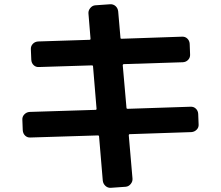

<svg xmlns="http://www.w3.org/2000/svg" viewBox="-20 -811 1040 902"><path d="M123 -165Q108.4 -164.1 98.1 -173.8Q87.9 -183.6 86.9 -199.2L85 -248Q84 -262.7 94.2 -273.4Q104.5 -284.2 119.1 -285.2L428.7 -294.9Q433.6 -294.9 433.6 -299.8L417 -500Q417 -503.9 411.1 -503.9L163.1 -496.1Q148.4 -495.1 138.2 -504.9Q127.9 -514.6 127 -530.3L125 -579.1Q124 -593.8 133.8 -604.5Q143.6 -615.2 159.2 -616.2L401.4 -624Q405.3 -624 405.3 -628.9L395.5 -748Q394.5 -761.7 404.3 -773.4Q414.1 -785.2 427.7 -786.1L497.1 -791Q511.7 -792 522.5 -782.7Q533.2 -773.4 535.2 -757.8L545.9 -633.8Q545.9 -628.9 550.8 -628.9L835 -638.7Q849.6 -639.6 859.9 -629.9Q870.1 -620.1 871.1 -605.5L873 -555.7Q874 -541 864.3 -530.3Q854.5 -519.5 838.9 -518.6L562.5 -509.8Q557.6 -509.8 556.6 -504.9L574.2 -304.7Q574.2 -299.8 580.1 -299.8L875 -309.6Q889.6 -310.5 899.9 -300.8Q910.2 -291 911.1 -276.4L913.1 -226.6Q914.1 -211.9 903.8 -201.7Q893.6 -191.4 878.9 -190.4L589.8 -180.7Q585 -180.7 585 -174.8L602.5 28.3Q603.5 42 593.8 53.7Q584 65.4 570.3 66.4L501 71.3Q486.3 72.3 475.6 62.5Q464.8 52.7 462.9 38.1L445.3 -170.9Q445.3 -174.8 439.5 -174.8Z"/></svg>

Font: Rounded-L Mgen+ 1mn bold
Style: Bold
Weight: 700
Designer: [Source Han Sans]
Ryoko NISHIZUKA  (kana & ideographs); Paul D. Hunt (Latin, Greek & Cyrillic); Wenlong ZHANG  (bopomofo
Version: Version 1.059.20150602